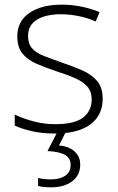

<svg xmlns="http://www.w3.org/2000/svg" viewBox="-20 -561 505 821"><path d="M419 -139Q419 -92 395.5 -58.5Q372 -25 326.5 -7.5Q281 10 215 10Q160 10 116.5 0Q73 -10 43 -24V-71Q81 -53 125.5 -41.5Q170 -30 216 -30Q299 -30 335.5 -58.5Q372 -87 372 -136Q372 -169 354 -190Q336 -211 302.5 -226Q269 -241 222 -256Q174 -272 136 -288.5Q98 -305 76 -332Q54 -359 54 -406Q54 -470 105.5 -505.5Q157 -541 243 -541Q290 -541 331.5 -532Q373 -523 406 -509L389 -469Q359 -483 319.5 -491.5Q280 -500 241 -500Q175 -500 137.5 -476.5Q100 -453 100 -408Q100 -373 118 -353.5Q136 -334 169.5 -321Q203 -308 246 -293Q293 -277 332 -260Q371 -243 395 -215Q419 -187 419 -139ZM323 143Q323 188 289 214Q255 240 198 240Q180 240 166.5 238.5Q153 237 143 234V200Q155 203 168.5 204.5Q182 206 199 206Q236 206 259 190.5Q282 175 282 144Q282 114 256.5 100.5Q231 87 183 85L227 0H263L232 61Q260 63 280 73.5Q300 84 311.5 101Q323 118 323 143Z"/></svg>

Font: Noto Sans Oriya ExtraLight
Style: Regular
Weight: 250
Version: Version 2.003